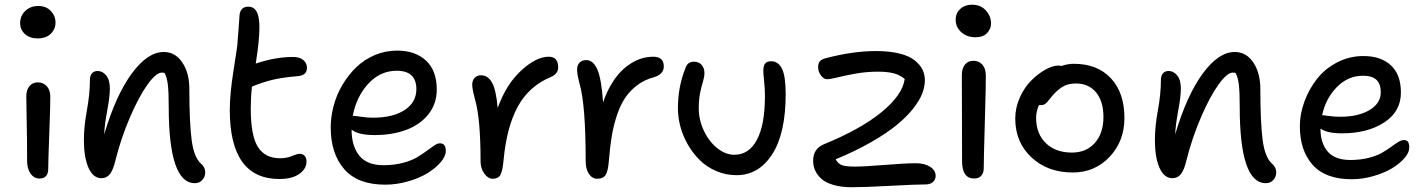

<svg xmlns="http://www.w3.org/2000/svg" viewBox="-20 -741 6010 809"><path d="M138.2 -579.1Q105.5 -579.1 85.2 -597.4Q64.9 -615.7 64.9 -644Q64.9 -674.3 86.7 -695.1Q108.4 -715.8 141.1 -715.8Q174.3 -715.8 194.1 -694.8Q213.9 -673.8 213.9 -646Q213.9 -618.2 193.8 -598.6Q173.8 -579.1 138.2 -579.1ZM147 11.2Q123 11.2 108.6 -9.8Q94.2 -30.8 94.2 -62Q94.2 -147.9 92.5 -227.8Q90.8 -307.6 90.8 -335.9Q90.8 -361.8 104 -377.9Q117.2 -394 139.2 -394Q161.1 -394 176.3 -378.7Q191.4 -363.3 191.9 -335Q192.4 -304.7 187.7 -180.2Q183.1 -55.7 183.1 -27.8Q183.1 -9.8 174.1 0.7Q165 11.2 147 11.2Z M800.8 30.8Q690.9 30.8 690.9 -291Q690.9 -355.5 687 -386.2Q683.1 -417 672.9 -434.1Q671.4 -434.1 667.5 -434.6Q663.6 -435.1 661.6 -435.1Q637.7 -435.1 601.3 -384.3Q564.9 -333.5 527.3 -246.1Q489.7 -158.7 465.8 -63Q456.1 -23.4 442.6 -6.8Q429.2 9.8 407.7 9.8Q372.1 9.8 352.8 -34.2Q333.5 -78.1 333.5 -150.9Q333.5 -208 346.2 -276.6Q358.9 -345.2 358.9 -405.8Q358.9 -421.9 367.4 -431.9Q376 -441.9 391.6 -441.9Q412.1 -441.9 427.5 -423.1Q442.9 -404.3 442.9 -368.2Q442.9 -334.5 431.9 -275.6Q420.9 -216.8 418.9 -174.8Q468.3 -340.3 535.2 -431.2Q602.1 -522 669.9 -522Q718.3 -522 748 -478Q777.8 -434.1 777.8 -366.2Q777.8 -224.6 787.6 -150.4Q797.4 -76.2 828.6 -49.8Q844.7 -35.6 844.7 -14.2Q844.7 3.9 832.5 17.3Q820.3 30.8 800.8 30.8Z M1157.2 13.2Q948.2 13.2 948.2 -277.8Q948.2 -344.2 963.4 -440.4Q978.5 -536.6 979.5 -545.9Q982.9 -582 985.6 -624Q988.3 -666 989.3 -676.8Q990.2 -692.4 999.3 -702.6Q1008.3 -712.9 1026.4 -712.9Q1057.6 -712.9 1067.6 -675.8Q1077.6 -638.7 1069.3 -561Q1067.4 -537.1 1057.6 -473.1Q1140.1 -501 1214.4 -501Q1242.2 -501 1257.8 -488.3Q1273.4 -475.6 1273.4 -455.1Q1273.4 -422.9 1233.4 -419.9Q1171.4 -415 1128.7 -404.8Q1085.9 -394.5 1041.5 -376Q1036.6 -331.1 1036.6 -283.2Q1036.6 -169.4 1066.7 -121.8Q1096.7 -74.2 1160.2 -74.2Q1188 -74.2 1209.7 -83.5Q1231.4 -92.8 1242.2 -92.8Q1255.9 -92.8 1263.7 -84.2Q1271.5 -75.7 1271.5 -60.1Q1271.5 -29.8 1241.2 -8.3Q1210.9 13.2 1157.2 13.2Z M1602.5 37.1Q1487.3 37.1 1430.4 -28.3Q1373.5 -93.8 1373.5 -204.1Q1373.5 -249.5 1386 -295.9Q1398.4 -342.3 1423.1 -383.8Q1447.8 -425.3 1481 -457.5Q1514.2 -489.7 1558.8 -508.8Q1603.5 -527.8 1653.3 -527.8Q1730 -527.8 1775.1 -485.6Q1820.3 -443.4 1820.3 -363.8Q1820.3 -303.7 1785.4 -259.8Q1750.5 -215.8 1691.7 -193.8Q1632.8 -171.9 1558.6 -171.9Q1489.3 -171.9 1461.4 -194.8Q1461.4 -126 1493.7 -85.4Q1525.9 -44.9 1596.2 -44.9Q1639.6 -44.9 1676.3 -54.4Q1712.9 -64 1736.1 -77.6Q1759.3 -91.3 1777.1 -104.7Q1794.9 -118.2 1809.1 -127.7Q1823.2 -137.2 1833.5 -137.2Q1858.4 -137.2 1858.4 -105Q1858.4 -83 1837.2 -57.9Q1815.9 -32.7 1781.7 -11.7Q1747.6 9.3 1699.5 23.2Q1651.4 37.1 1602.5 37.1ZM1469.2 -252.9Q1475.1 -252.9 1501.2 -249Q1527.3 -245.1 1551.3 -245.1Q1636.2 -245.1 1685.3 -277.6Q1734.4 -310.1 1734.4 -365.2Q1734.4 -442.9 1651.4 -442.9Q1582.5 -442.9 1532.2 -388.7Q1481.9 -334.5 1466.3 -252.9Z M2056.2 12.2Q2036.1 12.2 2020.5 -9.8Q2004.9 -31.7 2004.9 -61Q2004.9 -240.7 1981.9 -320.8Q1969.7 -365.7 1969.7 -383.8Q1969.7 -401.4 1979.7 -412.6Q1989.7 -423.8 2006.8 -423.8Q2035.6 -423.8 2053 -393.3Q2070.3 -362.8 2077.1 -286.1Q2112.8 -385.7 2176 -443.8Q2239.3 -502 2292 -502Q2332 -502 2332 -457Q2332 -429.7 2299.8 -416Q2209 -377.9 2162.1 -292.5Q2115.2 -207 2102.1 -68.8Q2097.7 -20.5 2088.6 -4.2Q2079.6 12.2 2056.2 12.2Z M2497.1 12.2Q2475.1 12.2 2461.4 -8.3Q2447.8 -28.8 2447.8 -61Q2447.8 -295.9 2422.9 -384.8Q2411.6 -425.8 2411.6 -448.2Q2411.6 -465.8 2421.6 -476.8Q2431.6 -487.8 2450.7 -487.8Q2479.5 -487.8 2497.1 -447.8Q2514.6 -407.7 2521 -309.1Q2534.7 -350.1 2554 -382.8Q2573.2 -415.5 2594.2 -437.5Q2615.2 -459.5 2639.4 -474.4Q2663.6 -489.3 2686.5 -495.6Q2709.5 -502 2732.9 -502Q2776.9 -502 2776.9 -460.9Q2776.9 -428.7 2736.8 -416Q2697.3 -405.8 2666.7 -383.3Q2636.2 -360.8 2615.5 -330.6Q2594.7 -300.3 2580.3 -257.8Q2565.9 -215.3 2558.1 -170.2Q2550.3 -125 2545.9 -67.9Q2542.5 -20.5 2532 -4.2Q2521.5 12.2 2497.1 12.2Z M3083.5 -2.9Q3038.1 -2.9 2997.8 -20.3Q2957.5 -37.6 2928.5 -66.4Q2899.4 -95.2 2878.4 -131.6Q2857.4 -168 2846.9 -207.3Q2836.4 -246.6 2836.4 -284.2Q2836.4 -376 2868.2 -454.1Q2876.5 -481 2904.3 -481Q2924.3 -481 2936.3 -467.8Q2948.2 -454.6 2948.2 -433.1Q2948.2 -417.5 2942.4 -398.7Q2936.5 -379.9 2930.4 -351.6Q2924.3 -323.2 2924.3 -284.2Q2924.3 -235.8 2945.8 -190.2Q2967.3 -144.5 3002.2 -116.7Q3037.1 -88.9 3074.2 -88.9Q3135.7 -88.9 3169.4 -152.1Q3203.1 -215.3 3203.1 -336.9Q3203.1 -366.7 3199.7 -398.2Q3196.3 -429.7 3196.3 -443.8Q3196.3 -463.4 3203.9 -473.1Q3211.4 -482.9 3229.5 -482.9Q3259.3 -482.9 3274.9 -451.4Q3290.5 -419.9 3290.5 -345.2Q3290.5 -178.7 3233.6 -90.8Q3176.8 -2.9 3083.5 -2.9Z M3569.3 47.9Q3524.4 47.9 3491.2 38.1Q3458 28.3 3440.2 11.7Q3422.4 -4.9 3414.3 -23.7Q3406.2 -42.5 3406.2 -64Q3406.2 -115.2 3453.1 -133.8Q3606.9 -196.8 3694.8 -268.8Q3782.7 -340.8 3792 -408.2Q3772 -425.3 3745.8 -432.1Q3719.7 -439 3679.2 -439Q3630.9 -439 3585.7 -430.9Q3540.5 -422.9 3509.3 -415Q3478 -407.2 3464.4 -407.2Q3450.7 -407.2 3439 -423.1Q3427.2 -439 3427.2 -458Q3427.2 -473.1 3433.6 -481.7Q3439.9 -490.2 3457 -495.1Q3572.3 -525.9 3671.4 -525.9Q3728.5 -525.9 3770 -515.4Q3811.5 -504.9 3834 -486.8Q3856.4 -468.8 3866.7 -448Q3877 -427.2 3877 -402.8Q3877 -376 3865.7 -346.7Q3854.5 -317.4 3826.9 -282.5Q3799.3 -247.6 3757.3 -213.4Q3715.3 -179.2 3649.7 -141.6Q3584 -104 3501 -69.8Q3512.2 -49.8 3529.3 -44.4Q3546.4 -39.1 3583 -39.1Q3621.1 -39.1 3708.3 -46.1Q3795.4 -53.2 3839.4 -53.2Q3876.5 -53.2 3899.4 -38.1Q3922.4 -22.9 3922.4 0Q3922.4 15.6 3911.1 25.9Q3899.9 36.1 3880.4 36.1Q3840.3 36.1 3731 42Q3621.6 47.9 3569.3 47.9Z M4090.8 -584Q4054.2 -584 4030.5 -605.2Q4006.8 -626.5 4006.8 -658.2Q4006.8 -686 4026.4 -703.6Q4045.9 -721.2 4075.7 -721.2Q4111.8 -721.2 4133.8 -697.3Q4155.8 -673.3 4155.8 -642.1Q4155.8 -619.6 4139.2 -601.8Q4122.6 -584 4090.8 -584ZM4085 11.2Q4033.7 11.2 4033.7 -62Q4033.7 -174.8 4033.2 -280.5Q4032.7 -386.2 4032.7 -424.8Q4032.7 -451.7 4045.4 -468.3Q4058.1 -484.9 4082 -484.9Q4104.5 -484.9 4118.9 -469Q4133.3 -453.1 4133.8 -423.8Q4134.3 -384.8 4129.6 -226.3Q4125 -67.9 4125 -32.2Q4125 -12.7 4114.7 -0.7Q4104.5 11.2 4085 11.2Z M4500.5 -14.2Q4394 -14.2 4325.9 -78.1Q4257.8 -142.1 4257.8 -241.2Q4257.8 -288.1 4277.6 -331.3Q4297.4 -374.5 4326.2 -402.8Q4355 -431.2 4385.5 -448Q4416 -464.8 4439.5 -464.8Q4445.8 -464.8 4451.7 -462.9Q4478.5 -472.2 4504.4 -472.2Q4604 -472.2 4660.9 -411.1Q4717.8 -350.1 4717.8 -244.1Q4717.8 -146 4655.3 -80.1Q4592.8 -14.2 4500.5 -14.2ZM4345.7 -245.1Q4345.7 -177.7 4386.7 -137.9Q4427.7 -98.1 4496.6 -98.1Q4557.1 -98.1 4593.3 -138.9Q4629.4 -179.7 4629.4 -248Q4629.4 -314 4598.4 -351.6Q4567.4 -389.2 4513.7 -389.2Q4484.4 -389.2 4465.1 -379.6Q4445.8 -370.1 4424.8 -349.1Q4414.6 -338.9 4402.8 -323.5Q4391.1 -308.1 4383.8 -303Q4376.5 -297.9 4363.8 -297.9H4357.4Q4345.7 -270 4345.7 -245.1Z M5313.5 30.8Q5203.6 30.8 5203.6 -291Q5203.6 -355.5 5199.7 -386.2Q5195.8 -417 5185.5 -434.1Q5184.1 -434.1 5180.2 -434.6Q5176.3 -435.1 5174.3 -435.1Q5150.4 -435.1 5114 -384.3Q5077.6 -333.5 5040 -246.1Q5002.4 -158.7 4978.5 -63Q4968.8 -23.4 4955.3 -6.8Q4941.9 9.8 4920.4 9.8Q4884.8 9.8 4865.5 -34.2Q4846.2 -78.1 4846.2 -150.9Q4846.2 -208 4858.9 -276.6Q4871.6 -345.2 4871.6 -405.8Q4871.6 -421.9 4880.1 -431.9Q4888.7 -441.9 4904.3 -441.9Q4924.8 -441.9 4940.2 -423.1Q4955.6 -404.3 4955.6 -368.2Q4955.6 -334.5 4944.6 -275.6Q4933.6 -216.8 4931.6 -174.8Q4981 -340.3 5047.9 -431.2Q5114.7 -522 5182.6 -522Q5231 -522 5260.7 -478Q5290.5 -434.1 5290.5 -366.2Q5290.5 -224.6 5300.3 -150.4Q5310.1 -76.2 5341.3 -49.8Q5357.4 -35.6 5357.4 -14.2Q5357.4 3.9 5345.2 17.3Q5333 30.8 5313.5 30.8Z M5674.8 14.2Q5565.4 14.2 5511.2 -46.1Q5457 -106.4 5457 -209Q5457 -261.2 5476.3 -313.5Q5495.6 -365.7 5529.3 -408.7Q5563 -451.7 5614.5 -478.3Q5666 -504.9 5725.1 -504.9Q5798.3 -504.9 5840.6 -465.8Q5882.8 -426.8 5882.8 -351.1Q5882.8 -271 5812.5 -225.1Q5742.2 -179.2 5633.8 -179.2Q5571.8 -179.2 5543.9 -199.2V-198.2Q5543.9 -138.2 5574.2 -102.5Q5604.5 -66.9 5669.9 -66.9Q5710.4 -66.9 5745.1 -75.4Q5779.8 -84 5801.5 -96.4Q5823.2 -108.9 5840.3 -121.3Q5857.4 -133.8 5871.1 -142.3Q5884.8 -150.9 5895 -150.9Q5907.7 -150.9 5912.8 -143.3Q5918 -135.7 5918 -118.2Q5918 -98.1 5897.7 -74.7Q5877.4 -51.3 5845 -31.7Q5812.5 -12.2 5766.8 1Q5721.2 14.2 5674.8 14.2ZM5550.8 -255.9Q5555.2 -255.9 5578.9 -252.4Q5602.5 -249 5627 -249Q5703.1 -249 5750.5 -277.3Q5797.9 -305.7 5797.9 -352.1Q5797.9 -387.2 5779.8 -404.5Q5761.7 -421.9 5722.7 -421.9Q5660.2 -421.9 5613.3 -374.5Q5566.4 -327.1 5550.8 -255.9Z"/></svg>

Font: Shantell Sans Irregular
Style: Regular
Weight: 400
Designer: Stephen Nixon, Anya Danilova, Shantell Martin
Foundry: Arrow Type
Version: Version 1.006;[9816181b4]